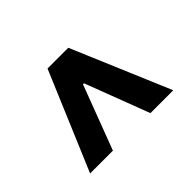

<svg xmlns="http://www.w3.org/2000/svg" viewBox="-133 -764 942 942"><g transform="rotate(45 337.5 -293.5)"><path d="M74.7 -220.7V-364.7L586.4 -581.5V-422.9L247.1 -293.9L252.4 -302.2V-283.2L247.1 -291L586.4 -162.6V-4.4Z"/></g></svg>

Font: Inter 24pt ExtraBold
Style: Regular
Weight: 800
Designer: Rasmus Andersson
Foundry: rsms
Version: Version 4.001;git-66647c0bb